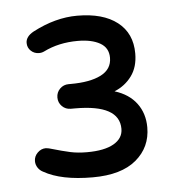

<svg xmlns="http://www.w3.org/2000/svg" viewBox="-38 -730 438 470"><g transform="rotate(-5 180.5 -494.5)"><path d="M51.8 -320.3Q43.9 -324.2 39.1 -331.5Q34.2 -338.9 34.2 -347.7Q34.2 -359.4 43 -368.2Q51.8 -377 63.5 -377L70.3 -376L74.2 -375Q104.5 -366.2 122.6 -362.3Q140.6 -358.4 163.1 -358.4Q206.1 -358.4 229 -371.6Q252 -384.8 252 -408.2Q252 -467.8 143.6 -467.8H132.8Q120.1 -467.8 111.3 -476.6Q102.5 -485.4 102.5 -498Q102.5 -510.7 111.3 -519.5Q120.1 -528.3 132.8 -528.3H137.7Q185.5 -528.3 212.4 -542Q239.3 -555.7 239.3 -584Q239.3 -608.4 218.8 -620.1Q198.2 -631.8 164.1 -631.8Q117.2 -631.8 80.1 -613.3Q74.2 -610.4 67.4 -610.4Q55.7 -610.4 47.4 -618.2Q39.1 -626 39.1 -637.7Q39.1 -653.3 58.6 -664.1Q114.3 -693.4 168 -693.4Q231.4 -693.4 266.6 -666Q301.8 -638.7 301.8 -588.9Q301.8 -555.7 285.6 -533.7Q269.5 -511.7 243.2 -501Q278.3 -490.2 296.9 -465.3Q315.4 -440.4 315.4 -406.2Q315.4 -357.4 278.8 -326.7Q242.2 -295.9 171.9 -295.9Q94.7 -295.9 51.8 -320.3Z"/></g></svg>

Font: KTXP_ComRound
Style: Medium
Weight: 500
Version: Version 1.01;May 16, 2022;FontCreator 13.0.0.2683 64-bit